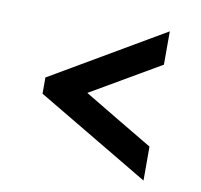

<svg xmlns="http://www.w3.org/2000/svg" viewBox="-61 -606 634 607"><g transform="rotate(10 256.0 -302.5)"><path d="M214 -305 437 -435V-542L75 -330V-278L437 -63V-172L326 -238C288 -261 251 -283 214 -305Z"/></g></svg>

Font: fbb
Style: Bold
Weight: 400
Designer: David J. Perry, Michael Sharpe
Version: Version 1.045